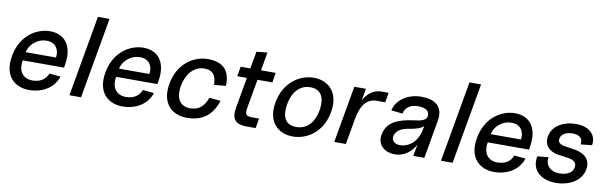

<svg xmlns="http://www.w3.org/2000/svg" viewBox="-47 -1177 5272 1660"><g transform="rotate(10 2589.0 -347.0)"><path d="M230 16C350 16 447 -45 479 -145L381 -155C367 -122 335 -70 245 -70C155 -70 117 -140 133 -227H496L499 -248C532 -431 444 -516 324 -516C204 -516 67 -431 35 -248C2 -64 110 16 230 16ZM146 -301C155 -358 218 -430 308 -430C398 -430 422 -358 412 -301Z M583 0H685L810 -710H708Z M1050 16C1170 16 1267 -45 1299 -145L1201 -155C1187 -122 1155 -70 1065 -70C975 -70 937 -140 953 -227H1316L1319 -248C1352 -431 1264 -516 1144 -516C1024 -516 887 -431 855 -248C822 -64 930 16 1050 16ZM966 -301C975 -358 1038 -430 1128 -430C1218 -430 1242 -358 1232 -301Z M1614 16C1735 16 1831 -33 1878 -179L1779 -189C1750 -111 1706 -70 1630 -70C1532 -70 1500 -148 1518 -248C1536 -346 1596 -430 1693 -430C1772 -430 1797 -382 1799 -305L1902 -315C1907 -463 1829 -516 1708 -516C1584 -516 1449 -429 1417 -248C1385 -67 1490 16 1614 16Z M2137 0H2218L2233 -86H2175C2123 -86 2105 -96 2116 -158L2161 -414H2292L2306 -500H2177L2205 -661L2110 -651L2083 -500H1998L1984 -414H2068L2020 -141C2002 -40 2045 0 2137 0Z M2546 16C2669 16 2804 -67 2836 -249C2868 -430 2763 -516 2640 -516C2516 -516 2381 -430 2348 -249C2316 -67 2422 16 2546 16ZM2450 -249C2468 -355 2528 -430 2624 -430C2721 -430 2754 -355 2736 -249C2717 -142 2658 -70 2561 -70C2464 -70 2431 -142 2450 -249Z M2908 0H3010L3050 -227C3073 -358 3127 -414 3209 -414H3283L3297 -500H3234C3173 -500 3115 -464 3080 -395L3098 -500H2996Z M3441 15C3522 15 3587 -37 3620 -102L3602 0H3699L3758 -336C3781 -466 3698 -516 3585 -516C3452 -516 3362 -438 3347 -354L3447 -344C3456 -394 3496 -430 3570 -430C3607 -430 3658 -421 3665 -380C3676 -316 3606 -311 3544 -302C3416 -284 3320 -246 3300 -133C3283 -36 3358 15 3441 15ZM3402 -136C3410 -180 3448 -212 3519 -223C3583 -233 3628 -246 3650 -271L3645 -242C3624 -124 3545 -71 3471 -71C3426 -71 3395 -98 3402 -136Z M3845 0H3947L4072 -710H3970Z M4312 16C4432 16 4529 -45 4561 -145L4463 -155C4449 -122 4417 -70 4327 -70C4237 -70 4199 -140 4215 -227H4578L4581 -248C4614 -431 4526 -516 4406 -516C4286 -516 4149 -431 4117 -248C4084 -64 4192 16 4312 16ZM4228 -301C4237 -358 4300 -430 4390 -430C4480 -430 4504 -358 4494 -301Z M4854 16C4974 16 5078 -44 5095 -144C5113 -244 5037 -287 4954 -298L4888 -308C4836 -315 4813 -332 4820 -367C4827 -409 4872 -430 4926 -430C4986 -430 5019 -402 5009 -349L5108 -359C5125 -456 5051 -516 4941 -516C4831 -516 4735 -462 4719 -369C4704 -289 4758 -238 4835 -227L4910 -217C4959 -210 5003 -196 4994 -143C4985 -93 4932 -70 4869 -70C4806 -70 4742 -109 4756 -192L4658 -182C4634 -49 4734 16 4854 16Z"/></g></svg>

Font: Uncut Sans Medium
Style: Italic
Weight: 500
Italic angle: -10°
Designer: Kasper Nordkvist
Foundry: Uncut Type
Version: Version 1.111;FEAKit 1.0